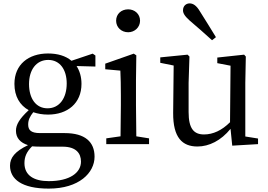

<svg xmlns="http://www.w3.org/2000/svg" viewBox="-20 -849 1579 1131"><path d="M260 -211C192 -211 151 -268 151 -354C151 -438 194 -496 264 -496C333 -496 373 -439 373 -357C373 -272 331 -211 260 -211ZM349 15C428 15 457 54 457 103C457 168 392 218 267 218C181 218 124 185 124 112C124 74 137 45 169 13C184 14 201 15 223 15ZM542 -522 526 -533 401 -491C367 -520 319 -534 263 -534C148 -534 65 -469 65 -355C65 -281 97 -229 149 -200C94 -149 74 -114 74 -79C74 -36 100 -8 145 6C68 43 39 80 39 127C39 206 108 262 267 262C446 262 537 169 537 74C537 -13 481 -65 361 -65H216C161 -65 146 -84 146 -116C146 -142 156 -163 176 -188C202 -179 231 -174 263 -174C377 -174 460 -240 460 -355C460 -397 449 -432 431 -460L542 -457Z M735 -659C773 -659 805 -688 805 -727C805 -767 773 -794 735 -794C695 -794 664 -767 664 -727C664 -688 695 -659 735 -659ZM783 -46C782 -102 781 -179 781 -230V-377L783 -523L768 -533L600 -474V-441L689 -433C691 -385 692 -349 692 -288V-230C692 -179 691 -102 690 -46L606 -34V0H858V-34Z M1252 -630C1221 -680 1191 -730 1157 -783C1137 -817 1117 -829 1097 -829C1078 -829 1058 -816 1058 -788C1058 -773 1066 -756 1096 -729C1142 -690 1185 -652 1229 -612ZM1425 -45V-361L1428 -516L1418 -527L1260 -510V-477L1338 -462L1335 -129C1287 -81 1235 -57 1182 -57C1122 -57 1091 -91 1091 -189V-361L1096 -516L1085 -527L924 -511V-479L1003 -463L1000 -184C999 -38 1054 14 1143 14C1212 14 1282 -21 1338 -90L1348 9L1500 0V-33Z"/></svg>

Font: Noto Serif SC Medium
Style: Regular
Weight: 500
Designer: Ryoko NISHIZUKA 西塚涼子 (kana & ideographs); Frank Grießhammer (Latin, Greek & Cyrillic); Wenlong ZHANG 张文龙 (bopomofo); San
Foundry: Adobe Systems Incorporated
Version: Version 1.001;PS 1.001;hotconv 16.6.54;makeotf.lib2.5.65590